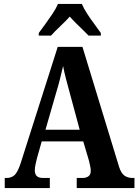

<svg xmlns="http://www.w3.org/2000/svg" viewBox="-20 -951 700 971"><path d="M4 0V-51H14Q37 -51 53 -65Q69 -79 84 -124L272 -714H397L582 -108Q592 -76 608.5 -63.5Q625 -51 650 -51H660V0H368V-51H397Q416 -51 427.5 -59.5Q439 -68 439 -87Q439 -99 435.5 -113.5Q432 -128 430 -138L401 -236H191L167 -151Q164 -139 160 -121Q156 -103 156 -90Q156 -71 165.5 -61Q175 -51 198 -51H232V0ZM210 -295H383L332 -484Q322 -520 313.5 -553Q305 -586 299 -617Q292 -586 284 -554Q276 -522 266 -489ZM176 -784Q190 -803 209 -829Q228 -855 246 -882Q264 -909 273 -931H394Q403 -909 420.5 -882Q438 -855 457.5 -829Q477 -803 490 -784V-771H428Q417 -783 399.5 -799.5Q382 -816 364 -834Q346 -852 333 -867Q312 -844 284 -817.5Q256 -791 238 -771H176Z"/></svg>

Font: Noto Serif Lao Condensed
Style: Bold
Weight: 700
Width: 3
Designer: Monotype Design Team
Foundry: Monotype Imaging Inc.
Version: Version 2.003; ttfautohint (v1.8.4.7-5d5b)